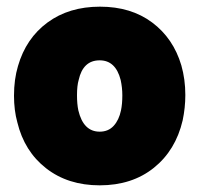

<svg xmlns="http://www.w3.org/2000/svg" viewBox="-20 -548 598 576"><path d="M32 -181Q22 -217 22 -261Q22 -310 34 -350Q58 -433 122.5 -480.5Q187 -528 280 -528Q373 -528 436.5 -480.5Q500 -433 524 -352Q536 -310 536 -263Q536 -225 528 -187Q507 -97 441.5 -44.5Q376 8 279 8Q184 8 118.5 -43Q53 -94 32 -181ZM343 -217Q347 -236 347 -262Q347 -285 342 -308Q327 -367 279 -367Q229 -367 216 -308Q211 -291 211 -262Q211 -236 215 -217Q230 -153 279 -153Q305 -153 321 -170.5Q337 -188 343 -217Z"/></svg>

Font: Barlow Black
Style: Regular
Weight: 900
Designer: Jeremy Tribby
Foundry: Tribby Type
Version: Version 1.422